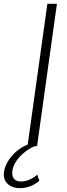

<svg xmlns="http://www.w3.org/2000/svg" viewBox="-81 -765 350 1005"><path d="M23 220C60 220 97 206 125 181L114 149C90 172 56 185 30 185C-1 185 -17 169 -17 141C-17 87 38 25 102 0H113L217 -745H167L64 -8C-4 17 -61 89 -61 149C-61 194 -24 220 23 220Z"/></svg>

Font: Mluvka ExtraLight
Style: Italic
Weight: 200
Italic angle: -8°
Designer: Modified by Jiří Krblich, Original typeface by Gumpita Rahayu
Foundry: Gumpita Rahayu & Jiří Krblich
Version: Version 2.000;Glyphs 3.1.1 (3134)